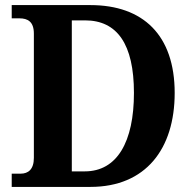

<svg xmlns="http://www.w3.org/2000/svg" viewBox="-20 -734 757 754"><path d="M26 0H335C553 0 666 -150 666 -369C666 -596 542 -714 335 -714H26V-662H56C89 -662 113 -649 113 -602V-114C113 -69 91 -52 61 -52H26ZM313 -61H262V-654H314C440 -654 506 -561 506 -369C506 -177 440 -61 313 -61Z"/></svg>

Font: Noto Serif Ethiopic SemiCondensed
Style: Bold
Weight: 700
Width: 4
Designer: Monotype Design Team
Foundry: Monotype Imaging Inc.
Version: Version 2.102